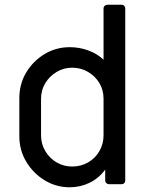

<svg xmlns="http://www.w3.org/2000/svg" viewBox="-20 -781 638 814"><path d="M275 13Q218 13 169.5 -16.5Q121 -46 91.5 -95Q62 -144 62 -203V-365Q62 -425 91 -473.5Q120 -522 168.5 -551.5Q217 -581 276 -581Q316 -581 353.5 -567.5Q391 -554 419 -528V-745Q419 -752 424 -756.5Q429 -761 436 -761H495Q502 -761 506.5 -756.5Q511 -752 511 -745V-16Q511 -9 506.5 -4.5Q502 0 495 0H443Q436 0 431 -4.5Q426 -9 426 -16V-62Q399 -25 359.5 -6Q320 13 275 13ZM286 -75Q323 -75 353.5 -92.5Q384 -110 401.5 -140.5Q419 -171 419 -207V-362Q419 -399 401.5 -428.5Q384 -458 353.5 -476Q323 -494 286 -494Q250 -494 220 -476Q190 -458 172 -428.5Q154 -399 154 -362V-207Q154 -171 172 -140.5Q190 -110 220 -92.5Q250 -75 286 -75Z"/></svg>

Font: Miriam Libre Medium
Style: Regular
Weight: 500
Version: Version 2.000